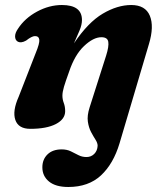

<svg xmlns="http://www.w3.org/2000/svg" viewBox="-20 -501 646 766"><path d="M457 70.5Q432.5 152.5 382.8 198.8Q333 245 252.5 245Q202 245 175.5 223.2Q149 201.5 149 166.5Q149 135 169.5 115Q190 95 226 95Q247 95 262.8 102.8Q278.5 110.5 293 118Q307.5 125.5 325 125.5Q343.5 125.5 356 113Q368.5 100.5 369.5 80.5Q369.5 69.5 361 56.2Q352.5 43 343.2 25.5Q334 8 330.5 -15.8Q327 -39.5 337.5 -72.5L403.5 -279.5Q415 -316 412 -334.2Q409 -352.5 384.5 -352.5Q352.5 -352.5 315.2 -317.2Q278 -282 255.5 -214.5Q241.5 -176 235.2 -154.8Q229 -133.5 229 -119.5Q229 -104.5 234.5 -90Q240 -75.5 240 -57.5Q240 -25.5 203 -6.2Q166 13 101 13Q53.5 13 41.2 -22.5Q29 -58 54.5 -115L122.5 -289.5Q138.5 -328 136.8 -342.5Q135 -357 119.5 -357Q107 -357 84 -339Q63.5 -327.5 50 -335.5Q40.5 -341.5 40.2 -355.5Q40 -369.5 51.5 -386Q79 -428.5 127.8 -454.8Q176.5 -481 227 -481Q307 -481 307 -421Q307 -402.5 297.2 -379Q287.5 -355.5 275 -328Q331.5 -412 390 -446.5Q448.5 -481 503.5 -481Q560 -481 577.8 -438.2Q595.5 -395.5 574 -324.5Z"/></svg>

Font: Fraunces 9pt S050
Style: Bold Italic
Weight: 700
Italic angle: -16°
Version: Version 1.000; ttfautohint (v1.8.3)